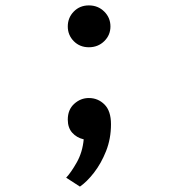

<svg xmlns="http://www.w3.org/2000/svg" viewBox="-20 -505 656 711"><path d="M276 186 225 153Q243 134 264.2 96.5Q285.5 59 290 11Q264 5 247.5 -13.5Q231 -32 231 -62Q231 -99 254.8 -120.5Q278.5 -142 309 -142Q343 -142 367 -118Q391 -94 391 -45Q391 8.5 372.8 54.5Q354.5 100.5 328 134.5Q301.5 168.5 276 186ZM309 -330Q275.5 -330 253.2 -352.5Q231 -375 231 -407Q231 -439.5 253.2 -462.2Q275.5 -485 309 -485Q343 -485 366 -462.2Q389 -439.5 389 -407Q389 -375 366 -352.5Q343 -330 309 -330Z"/></svg>

Font: Overpass Mono
Style: Bold
Weight: 700
Monospace: yes
Designer: Delve Withrington, Dave Bailey
Foundry: Delve Fonts LLC
Version: Version 4.000